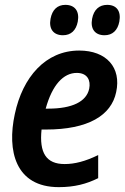

<svg xmlns="http://www.w3.org/2000/svg" viewBox="-20 -760 513 790"><path d="M410 -615C443 -615 464 -635 471 -671C479 -714 460 -740 421 -740C388 -740 366 -720 359 -683C351 -641 371 -615 410 -615ZM239 -615C272 -615 293 -635 300 -671C308 -714 288 -740 249 -740C216 -740 195 -720 188 -683C180 -641 200 -615 239 -615ZM222 10C286 10 336 -3 384 -27V-122C331 -96 287 -85 246 -85C170 -85 141 -131 151 -227H169C343 -227 438 -285 458 -381C480 -482 418 -552 306 -552C167 -552 73 -442 41 -291C8 -140 43 10 222 10ZM296 -460C340 -460 354 -429 347 -395C336 -342 277 -313 179 -313H168C195 -411 241 -460 296 -460Z"/></svg>

Font: Noto Sans SemiCondensed SemiBold
Style: Italic
Weight: 600
Width: 4
Italic angle: -12°
Designer: Monotype Design Team
Foundry: Monotype Imaging Inc.
Version: Version 2.013